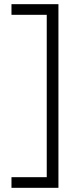

<svg xmlns="http://www.w3.org/2000/svg" viewBox="-20 -760 378 920"><path d="M260 -740V140H35V89H204V-689H35V-740Z"/></svg>

Font: Nacelle Light
Style: Regular
Weight: 300
Designer: Sora Sagano
Foundry: Sora Sagano
Version: Version 1.000;FEAKit 1.0